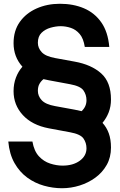

<svg xmlns="http://www.w3.org/2000/svg" viewBox="-20 -732 635 1019"><path d="M309 267Q261 267 213 253.5Q165 240 124.5 210.5Q84 181 57 133.5Q30 86 24 19H152Q161 70 186.5 97.5Q212 125 246 136Q280 147 312 147Q368 147 403.5 121Q439 95 439 55Q439 26 423 3Q407 -20 352 -30L239 -51Q150 -68 101 -121.5Q52 -175 52 -248Q52 -287 64.5 -320Q77 -353 99 -378Q52 -430 52 -503Q52 -569 85 -615.5Q118 -662 174 -687Q230 -712 298 -712Q369 -712 425.5 -688Q482 -664 517.5 -613.5Q553 -563 560 -483H430Q423 -528 403 -551.5Q383 -575 356 -584Q329 -593 302 -593Q277 -593 248.5 -585Q220 -577 200.5 -558Q181 -539 181 -505Q181 -477 201.5 -455Q222 -433 272 -424L376 -405Q465 -389 517 -342.5Q569 -296 569 -204Q569 -167 557 -136Q545 -105 524 -80Q546 -56 557.5 -24Q569 8 569 51Q569 103 546.5 143Q524 183 486.5 210.5Q449 238 403 252.5Q357 267 309 267ZM376 -150Q395 -146 413 -142Q439 -166 439 -200Q439 -229 423 -252Q407 -275 352 -285L239 -306Q225 -309 211 -312Q198 -302 189.5 -287Q181 -272 181 -250Q181 -222 201.5 -200Q222 -178 272 -169Z"/></svg>

Font: Host Grotesk Black
Style: Regular
Weight: 900
Designer: Doğukan Karapınar based on Poppins by Indian Type Foundry, Jonny Pinhorn
Foundry: Element Type
Version: Version 1.000; ttfautohint (v1.8.4.7-5d5b);gftools[0.9.33]